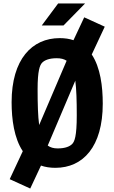

<svg xmlns="http://www.w3.org/2000/svg" viewBox="-20 -959 660 1108"><path d="M299.5 9.5C459 9.5 573 -112 573 -360.5C573 -460 559.5 -569.5 509.5 -644.5L584.5 -805L466 -859L404 -727C381 -735 354.5 -739 324.5 -739C165 -739 47 -617.5 47 -369C47 -270 61.5 -161.5 111.5 -86.5L36 75L154.5 129L216.5 -3.5C240.5 5 268.5 9.5 299.5 9.5ZM197 -444C197 -550 209.5 -583.5 223.5 -597.5C237 -611 262 -623 307.5 -623C330.5 -623 349.5 -618.5 364.5 -608.5L206 -237.5C199 -289 197 -357.5 197 -444ZM221 -812 315.5 -939H471L346.5 -812ZM255.5 -119 414.5 -493.5C421 -444 423 -378.5 423 -293.5C423 -171 410 -142 396.5 -128C383 -114.5 358 -102.5 312.5 -102.5C289 -102.5 270.5 -108 255.5 -119Z"/></svg>

Font: Monaspace Argon
Style: Bold
Weight: 700
Designer: Riley Cran & the Lettermatic Team
Foundry: Lettermatic
Version: Version 1.000 (Monaspace Argon)